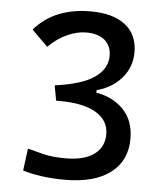

<svg xmlns="http://www.w3.org/2000/svg" viewBox="-52 -749 689 805"><g transform="rotate(5 293.0 -346.5)"><path d="M251 9.8Q197.3 9.8 152.6 3.4Q107.9 -2.9 73.2 -13.7L85.4 -106.9Q115.2 -98.6 152.6 -89.4Q189.9 -80.1 247.1 -80.1Q323.2 -80.1 365.2 -110.4Q407.2 -140.6 407.2 -195.3Q407.2 -253.9 353.5 -285.6Q299.8 -317.4 201.2 -317.4H185.5L173.8 -380.9Q289.1 -396.5 340.8 -433.3Q392.6 -470.2 392.6 -523.4Q392.6 -565.9 365 -589.6Q337.4 -613.3 286.1 -613.3Q249 -613.3 207.3 -594.7Q165.5 -576.2 128.4 -539.1L61 -606Q106 -656.7 165 -679.9Q224.1 -703.1 296.9 -703.1Q391.6 -703.1 443.4 -662.8Q495.1 -622.6 495.1 -547.9Q495.1 -485.4 455.1 -439.2Q415 -393.1 350.6 -376V-365.7Q422.4 -353 466.1 -306.9Q509.8 -260.7 509.8 -185.5Q509.8 -92.8 442.1 -41.5Q374.5 9.8 251 9.8Z"/></g></svg>

Font: CaskaydiaCove NFP
Style: Regular
Weight: 400
Designer: Aaron Bell
Foundry: Saja Typeworks
Version: Version 2111.001; VTT 6.35;Nerd Fonts 3.1.1